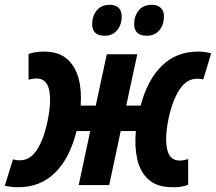

<svg xmlns="http://www.w3.org/2000/svg" viewBox="-46 -771 900 800"><path d="M31 9Q-1 9 -26 3L8 -107Q20 -103 36 -103Q80 -103 108.5 -147.5Q137 -192 152 -266Q169 -346 159 -395Q149 -444 106 -444Q91 -444 73 -439V-546Q86 -551 102 -553.5Q118 -556 137 -556Q198 -556 233 -525.5Q268 -495 281.5 -444Q295 -393 290 -331H353L399 -545H526L480 -331H540Q569 -440 629.5 -498Q690 -556 779 -556Q796 -556 809 -554Q822 -552 834 -549L801 -440Q790 -443 775 -443Q732 -443 702.5 -398.5Q673 -354 657 -280Q640 -200 650 -151Q660 -102 703 -102Q711 -102 719 -103.5Q727 -105 738 -108V-1Q725 4 708.5 7Q692 10 672 9Q609 9 573.5 -22.5Q538 -54 526 -107Q514 -160 520 -225H457L409 0H282L330 -225H273Q244 -110 182.5 -50.5Q121 9 31 9ZM566 -622Q513 -622 513 -671Q513 -704 532 -727.5Q551 -751 587 -751Q609 -751 623 -739Q637 -727 637 -703Q637 -667 617.5 -644.5Q598 -622 566 -622ZM391 -622Q338 -622 338 -671Q338 -704 357 -727.5Q376 -751 412 -751Q434 -751 447.5 -739Q461 -727 461 -703Q461 -667 441.5 -644.5Q422 -622 391 -622Z"/></svg>

Font: Noto Sans Condensed
Style: Bold Italic
Weight: 700
Width: 3
Italic angle: -12°
Designer: Monotype Design Team
Foundry: Monotype Imaging Inc.
Version: Version 2.013; ttfautohint (v1.8.4.7-5d5b)